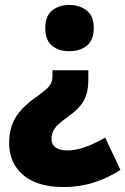

<svg xmlns="http://www.w3.org/2000/svg" viewBox="-20 -583 507 776"><path d="M337 -257Q337 -211 319.5 -178Q302 -145 256 -112Q213 -82 200.5 -63Q188 -44 188 -20Q188 1 205 13Q222 25 252 25Q316 25 405 -27L467 104Q415 137 358 155Q301 173 237 173Q131 173 74 124.5Q17 76 17 -5Q17 -65 42.5 -107.5Q68 -150 124 -189Q166 -219 179 -235Q192 -251 192 -274V-299H337ZM359 -470Q359 -421 331 -398.5Q303 -376 260 -376Q217 -376 190 -398.5Q163 -421 163 -470Q163 -518 190.5 -540.5Q218 -563 260 -563Q302 -563 330.5 -540.5Q359 -518 359 -470Z"/></svg>

Font: Noto Sans Malayalam SemiCondensed Black
Style: Regular
Weight: 900
Width: 4
Designer: Jelle Bosma - Monotype Design Team
Foundry: Monotype Imaging Inc.
Version: Version 2.104; ttfautohint (v1.8.4.7-5d5b)